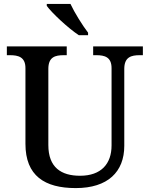

<svg xmlns="http://www.w3.org/2000/svg" viewBox="-20 -951 765 981"><path d="M383 -771H430V-784C401 -822 361 -886 340 -931H219V-921C244 -886 328 -807 383 -771ZM367 10C531 10 615 -73 615 -206V-599C615 -660 651 -669 694 -669H710V-714H456V-669H472C514 -669 550 -660 550 -603V-208C550 -114 497 -53 389 -53C293 -53 227 -95 227 -210V-599C227 -660 262 -669 306 -669H321V-714H15V-669H31C73 -669 110 -660 110 -603V-216C110 -53 208 10 367 10Z"/></svg>

Font: Noto Serif Telugu Medium
Style: Regular
Weight: 500
Designer: Jelle Bosma - Monotype Design Team
Foundry: Monotype Imaging Inc.
Version: Version 2.005